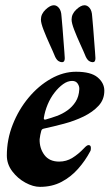

<svg xmlns="http://www.w3.org/2000/svg" viewBox="-20 -712 426 747"><path d="M135.5 15Q108.8 15 78.7 -1.4Q48.6 -17.8 27.6 -45.6Q6.6 -73.4 6.6 -107Q6.6 -169.3 29.6 -227.5Q52.5 -285.6 91 -331.8Q129.5 -378.1 177.8 -405.5Q226.1 -432.9 275.8 -432.9Q333.8 -432.9 359.8 -411Q385.9 -389.1 385.9 -359Q385.9 -324.7 363.5 -300.5Q341.2 -276.3 305.7 -258.9Q270.2 -241.6 228.9 -230.6Q187.6 -219.6 150.5 -211.6Q146.2 -210.6 143.9 -208.7Q141.6 -206.8 140.4 -202.4Q138.4 -195.2 136.7 -186.8Q135 -178.5 134.2 -170.2Q133.4 -135.2 152.6 -109.3Q171.9 -83.3 210.2 -83.3Q238 -83.3 261.3 -97.6Q284.7 -111.9 307.2 -135.6Q318.1 -147.5 324.4 -147.5Q333.6 -147.5 333.6 -136.6Q333.6 -134 333.2 -129.9Q332.8 -125.7 330.8 -122.9Q311.6 -86.6 283.7 -55.1Q255.9 -23.6 219.2 -4.3Q182.5 15 135.5 15ZM157.5 -246.9Q178.4 -252.7 200.8 -260.8Q223.2 -268.9 242.3 -282.6Q261.5 -296.3 274.2 -316.2Q286.9 -336 288.5 -364.4Q289.4 -375.7 282.4 -386.5Q275.4 -397.2 260.7 -397.2Q243 -397.2 225.5 -384.6Q207.9 -372 192.1 -351.6Q176.2 -331.2 165.4 -305.4Q154.6 -279.5 150.5 -252.9Q149.7 -245.3 157.5 -246.9ZM340.8 -470Q333.8 -470 326.9 -474.4Q319.9 -478.8 313.9 -490.9Q305.5 -511.6 292.3 -540.1Q279.2 -568.7 268.9 -595.4Q258.5 -622.1 258.5 -635.8Q258.5 -657.6 276.5 -674.6Q294.4 -691.6 308.7 -691.6Q320 -691.6 328.7 -681Q337.5 -670.3 338.5 -649.5Q340.5 -629.9 342.5 -604Q344.5 -578 346.4 -552.9Q348.3 -527.7 349.8 -509Q351.3 -490.3 351.3 -485.5Q351.3 -470 340.8 -470ZM221.5 -470Q214.5 -470 207.6 -474.4Q200.6 -478.8 194.6 -490.9Q186.2 -511.6 173 -540.1Q159.9 -568.7 149.6 -595.4Q139.2 -622.1 139.2 -635.8Q139.2 -657.6 157.2 -674.6Q175.1 -691.6 189.4 -691.6Q200.7 -691.6 209.4 -681Q218.2 -670.3 219.2 -649.5Q221.2 -629.9 223.2 -604Q225.2 -578 227.1 -552.9Q229 -527.7 230.5 -509Q232 -490.3 232 -485.5Q232 -470 221.5 -470Z"/></svg>

Font: EB Garamond
Style: Italic
Weight: 400
Italic angle: -17.2°
Designer: Georg Duffner and Octavio Pardo
Foundry: Georg Duffner
Version: Version 1.001